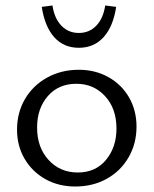

<svg xmlns="http://www.w3.org/2000/svg" viewBox="-20 -674 559 699"><path d="M132 -649 171 -654Q178 -607 203.5 -580.5Q229 -554 267 -554Q305 -554 330.5 -580.5Q356 -607 363 -654L403 -649Q392 -577 357 -538.5Q322 -500 267 -500Q212 -500 177.5 -538.5Q143 -577 132 -649ZM42 -202Q42 -264 71 -313.5Q100 -363 151.5 -391.5Q203 -420 267 -420Q327 -420 375 -393Q423 -366 450 -319Q477 -272 477 -213Q477 -151 448 -101Q419 -51 368.5 -23Q318 5 254 5Q193 5 145 -22Q97 -49 69.5 -96Q42 -143 42 -202ZM404 -206Q404 -279 362.5 -324Q321 -369 258 -369Q193 -369 154 -324Q115 -279 115 -210Q115 -137 157 -91.5Q199 -46 263 -46Q328 -46 366 -92Q404 -138 404 -206Z"/></svg>

Font: Ysabeau Infant
Style: Regular
Weight: 400
Designer: Christian Thalmann (Catharsis Fonts)
Version: Version 0.003